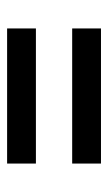

<svg xmlns="http://www.w3.org/2000/svg" viewBox="98 -610 304 540"><g transform="rotate(-90 250.0 -340.0)"><path d="M440 -391H60V-472H440ZM440 -208H60V-289H440Z"/></g></svg>

Font: Iosevka Semibold
Style: Regular
Weight: 600
Monospace: yes
Designer: Belleve Invis
Foundry: Belleve Invis
Version: Version 33.2.3; ttfautohint (v1.8.4)